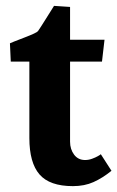

<svg xmlns="http://www.w3.org/2000/svg" viewBox="-20 -631 404 661"><path d="M231 9.8Q150.9 9.8 116 -30.5Q81.1 -70.8 81.1 -155.8V-418.9H17.1L14.2 -481.9Q20 -484.9 63.5 -501.5Q106.9 -518.1 110.8 -523.9Q118.7 -535.2 138.9 -567.6Q159.2 -600.1 166 -610.8L221.2 -606.9V-494.1H339.8L331.1 -418.9H221.2V-143.1Q221.2 -117.2 235.1 -98.6Q249 -80.1 272.9 -80.1Q285.2 -80.1 297.1 -84.5Q309.1 -88.9 317.1 -93.5Q325.2 -98.1 327.1 -100.1L363.8 -43Q333 -18.1 302 -4.2Q271 9.8 231 9.8Z"/></svg>

Font: Sura
Style: Bold
Weight: 700
Designer: Carolina Giovagnoli
Foundry: Huerta Tipografica
Version: Version 1.002;PS 001.002;hotconv 1.0.70;makeotf.lib2.5.58329